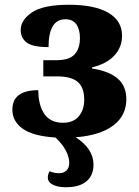

<svg xmlns="http://www.w3.org/2000/svg" viewBox="-20 -569 585 807"><path d="M181 177Q181 164 188 151Q208 159 229 159Q247 159 259 148Q271 137 271 116Q271 91 256.5 63.5Q242 36 213 9Q119 3 75.5 -28Q32 -59 32 -108Q32 -190 141 -190Q141 -127 166.5 -90Q192 -53 245 -53Q288 -53 311 -80Q334 -107 334 -150Q334 -201 307 -224.5Q280 -248 219 -248H162V-316H217Q272 -316 294 -341Q316 -366 316 -409Q316 -445 301 -466.5Q286 -488 255 -488Q184 -488 184 -371Q118 -371 92.5 -390Q67 -409 67 -443Q67 -485 114.5 -517Q162 -549 270 -549Q377 -549 435 -515.5Q493 -482 493 -419Q493 -370 460 -335Q427 -300 367 -286V-281Q439 -270 475 -238.5Q511 -207 511 -152Q511 -83 456 -41.5Q401 0 298 8Q373 56 373 123Q373 168 343.5 193Q314 218 257 218Q222 218 201.5 207Q181 196 181 177Z"/></svg>

Font: Noto Serif ExtraBold
Style: Regular
Weight: 800
Designer: Monotype Design Team
Foundry: Monotype Imaging Inc.
Version: Version 1.001